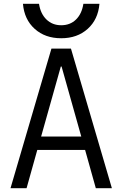

<svg xmlns="http://www.w3.org/2000/svg" viewBox="-20 -984 640 1004"><path d="M35 0 249 -730H351L565 0H481L425 -200H175L119 0ZM195 -270H405L302 -636H298ZM300 -784Q216 -784 161.5 -833Q107 -882 100 -964H184Q192 -912 223 -882Q254 -852 300 -852Q347 -852 377.5 -882Q408 -912 416 -964H500Q493 -882 438.5 -833Q384 -784 300 -784Z"/></svg>

Font: M PLUS Code Latin 60
Style: Regular
Weight: 400
Width: 7
Monospace: yes
Designer: Coji Morishita
Foundry: UNDERFOREST DESIGN
Version: Version 1.005; ttfautohint (v1.8.3)